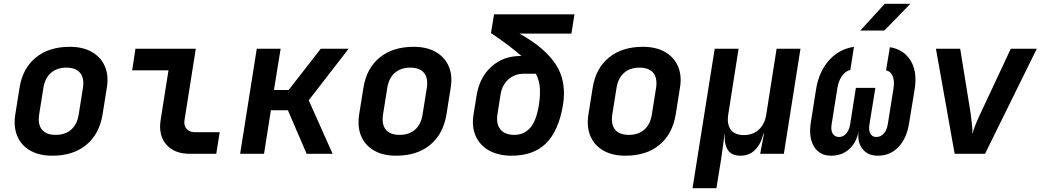

<svg xmlns="http://www.w3.org/2000/svg" viewBox="-20 -805 5447 1005"><path d="M254 10Q185 10 138 -17Q91 -44 70.5 -92.5Q50 -141 60 -206L82 -344Q98 -447 167 -503.5Q236 -560 345 -560Q414 -560 461 -533Q508 -506 529 -457.5Q550 -409 539 -345L517 -206Q500 -103 431.5 -46.5Q363 10 254 10ZM272 -99Q321 -99 352.5 -126.5Q384 -154 392 -206L414 -344Q422 -396 399.5 -423.5Q377 -451 327 -451Q278 -451 246.5 -423.5Q215 -396 207 -344L185 -206Q177 -154 199.5 -126.5Q222 -99 272 -99Z M973 0Q892 0 850 -49Q808 -98 821 -178L862 -437H672L689 -550H1005L946 -178Q941 -149 956 -131Q971 -113 1000 -113H1130L1112 0Z M1237 0 1324 -550H1449L1414 -334H1491L1659 -550H1805L1596 -280L1721 0H1585L1487 -228H1398L1362 0Z M2054 10Q1985 10 1938 -17Q1891 -44 1870.5 -92.5Q1850 -141 1860 -206L1882 -344Q1898 -447 1967 -503.5Q2036 -560 2145 -560Q2214 -560 2261 -533Q2308 -506 2329 -457.5Q2350 -409 2339 -345L2317 -206Q2300 -103 2231.5 -46.5Q2163 10 2054 10ZM2072 -99Q2121 -99 2152.5 -126.5Q2184 -154 2192 -206L2214 -344Q2222 -396 2199.5 -423.5Q2177 -451 2127 -451Q2078 -451 2046.5 -423.5Q2015 -396 2007 -344L1985 -206Q1977 -154 1999.5 -126.5Q2022 -99 2072 -99Z M2654 10Q2586 9 2538.5 -18Q2491 -45 2469.5 -94Q2448 -143 2459 -208L2474 -301Q2489 -399 2551.5 -455.5Q2614 -512 2704 -512H2709Q2680 -538 2641 -567.5Q2602 -597 2550 -632L2566 -730H2987L2971 -629H2699Q2827 -559 2887 -471Q2947 -383 2927 -256Q2904 -119 2837.5 -54Q2771 11 2654 10ZM2672 -99Q2722 -99 2754.5 -135Q2787 -171 2801 -256Q2808 -304 2806 -343Q2804 -382 2785 -419H2722Q2674 -419 2641 -389.5Q2608 -360 2600 -310L2584 -208Q2576 -156 2599.5 -127.5Q2623 -99 2672 -99Z M3254 10Q3185 10 3138 -17Q3091 -44 3070.5 -92.5Q3050 -141 3060 -206L3082 -344Q3098 -447 3167 -503.5Q3236 -560 3345 -560Q3414 -560 3461 -533Q3508 -506 3529 -457.5Q3550 -409 3539 -345L3517 -206Q3500 -103 3431.5 -46.5Q3363 10 3254 10ZM3272 -99Q3321 -99 3352.5 -126.5Q3384 -154 3392 -206L3414 -344Q3422 -396 3399.5 -423.5Q3377 -451 3327 -451Q3278 -451 3246.5 -423.5Q3215 -396 3207 -344L3185 -206Q3177 -154 3199.5 -126.5Q3222 -99 3272 -99Z M3605 180 3721 -550H3846L3792 -206Q3784 -155 3805 -126.5Q3826 -98 3874 -98Q3921 -98 3952 -126.5Q3983 -155 3991 -206L4045 -550H4170L4083 0H3959L3979 -105H3976Q3963 -51 3932.5 -20.5Q3902 10 3856 10Q3809 10 3789.5 -20.5Q3770 -51 3774 -105H3773L3755 26L3730 180Z M4331 10Q4270 10 4241 -37.5Q4212 -85 4224 -163L4252 -340Q4267 -431 4319.5 -489.5Q4372 -548 4450 -560L4431 -439Q4405 -433 4387 -407Q4369 -381 4363 -343L4333 -154Q4328 -124 4338.5 -106Q4349 -88 4372 -88Q4394 -88 4409.5 -106Q4425 -124 4430 -154L4460 -345H4562L4531 -154Q4526 -124 4535.5 -106Q4545 -88 4567 -88Q4590 -88 4606 -106Q4622 -124 4627 -154L4657 -343Q4663 -380 4653 -405.5Q4643 -431 4618 -437L4638 -558Q4711 -546 4746.5 -488Q4782 -430 4768 -340L4739 -163Q4727 -82 4683.5 -36Q4640 10 4575 10Q4522 10 4494.5 -25.5Q4467 -61 4474 -116Q4462 -57 4424 -23.5Q4386 10 4331 10ZM4483 -645 4611 -785H4745L4609 -645Z M4977 0 4879 -550H5006L5060 -216Q5064 -186 5067.5 -155.5Q5071 -125 5070 -103Q5075 -125 5087.5 -155.5Q5100 -186 5114 -215L5271 -550H5407L5136 0Z"/></svg>

Font: JetBrains Mono NL
Style: Bold Italic
Weight: 700
Italic angle: -9°
Designer: Philipp Nurullin, Konstantin Bulenkov
Foundry: JetBrains
Version: Version 2.304; ttfautohint (v1.8.4.7-5d5b)